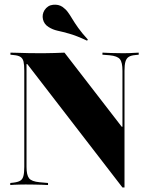

<svg xmlns="http://www.w3.org/2000/svg" viewBox="-20 -798 642 828"><path d="M508.1 10.5 97.6 -521.8H94.4V-201.6H84.7V-492.7Q84.7 -518.5 81.5 -532.3Q78.2 -546 68.5 -552.4Q58.9 -558.9 39.5 -560.5L25 -562.1V-571Q38.7 -571 58.1 -570.2Q77.4 -569.4 102 -569Q126.6 -568.5 154 -568.5H166.9Q192.7 -568.5 215.3 -569.4Q237.9 -570.2 258.1 -571L504.8 -251.6H508.1V-492.7Q508.1 -529 497.2 -542.7Q486.3 -556.5 452.4 -559.7L421.8 -562.1V-571Q435.5 -570.2 459.3 -569.4Q483.1 -568.5 512.1 -568.5Q525.8 -568.5 538.3 -569Q550.8 -569.4 561.3 -570.2Q571.8 -571 578.2 -571V-562.1L562.9 -560.5Q544.4 -558.9 534.7 -552.4Q525 -546 521 -532.3Q516.9 -518.5 516.9 -492.7V10.5ZM94.4 -78.2Q94.4 -43.5 105.2 -29.4Q116.1 -15.3 150.8 -12.1L187.1 -8.9V0Q176.6 -0.8 161.3 -1.2Q146 -1.6 128.2 -2Q110.5 -2.4 90.3 -2.4Q76.6 -2.4 63.7 -2Q50.8 -1.6 41.1 -1.2Q31.5 -0.8 24.2 0V-8.9L38.7 -10.5Q58.1 -12.9 67.7 -19Q77.4 -25 81 -39.1Q84.7 -53.2 84.7 -78.2V-201.6H94.4ZM355.6 -622.6Q308.9 -644.4 278.6 -652.8Q248.4 -661.3 227.8 -665.7Q207.3 -670.2 189.5 -681.5Q170.2 -693.5 165.3 -714.5Q160.5 -735.5 171.8 -754Q185.5 -775 208.9 -777.4Q232.3 -779.8 249.2 -768.5Q262.9 -758.9 272.2 -746.4Q281.5 -733.9 291.5 -716.9Q301.6 -700 317.3 -677.8Q333.1 -655.6 358.9 -627.4Z"/></svg>

Font: Playfair 144pt SemiCondensed Black
Style: Regular
Weight: 900
Width: 4
Designer: Claus Eggers Sørensen
Foundry: Claus Eggers Sørensen
Version: Version 2.203